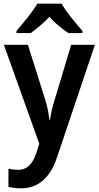

<svg xmlns="http://www.w3.org/2000/svg" viewBox="-20 -786 538 1046"><path d="M316 -766H183C159 -723 105 -658 70 -618V-606H147C177 -627 215 -658 249 -694C281 -658 320 -628 352 -606H429V-618C393 -659 340 -721 316 -766ZM1 -542 194 -3 180 41C160 104 131 139 78 139C59 139 40 136 26 133V232C44 236 66 240 95 240C185 240 252 186 290 73L497 -542H368L279 -247C266 -206 257 -168 253 -134H249C245 -172 237 -209 225 -247L132 -542Z"/></svg>

Font: Noto Sans Gujarati UI SemiCondensed SemiBold
Style: Regular
Weight: 600
Width: 4
Designer: Jelle Bosma - Monotype Design Team, Universal Thirst
Foundry: Monotype Imaging Inc.
Version: Version 2.106